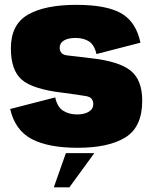

<svg xmlns="http://www.w3.org/2000/svg" viewBox="-20 -620 644 812"><path d="M308.5 5Q184 5 113.8 -32.2Q43.5 -69.5 23 -159L213.5 -208Q222.5 -166.5 247.8 -151.2Q273 -136 305.5 -136Q336.5 -136 355.5 -147.5Q374.5 -159 374.5 -179.5Q374.5 -208 345.5 -213.2Q316.5 -218.5 244 -228Q118 -243 72 -283Q26 -323 26 -415.5Q26 -516.5 98.2 -558Q170.5 -599.5 302.5 -599.5Q430.5 -599.5 493 -563.5Q555.5 -527.5 574 -439.5L388 -391.5Q379 -430.5 356.2 -445Q333.5 -459.5 299.5 -459.5Q268.5 -459.5 250.5 -448.8Q232.5 -438 232.5 -418.5Q232.5 -389.5 263.5 -385.8Q294.5 -382 363.5 -374Q482 -361 531.8 -321.8Q581.5 -282.5 581.5 -194Q581.5 -83 510.5 -39Q439.5 5 308.5 5ZM207.6 172.2 258.6 27.7H378.8L273.5 172.2Z"/></svg>

Font: Anybody Black
Style: Regular
Weight: 900
Designer: Tyler Finck
Foundry: Etcetera Type Company
Version: Version 1.010; ttfautohint (v1.8.3) -l 8 -r 50 -G 200 -x 14 